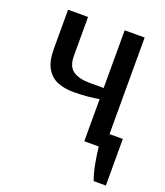

<svg xmlns="http://www.w3.org/2000/svg" viewBox="-122 -584 699 813"><g transform="rotate(20 227.5 -177.5)"><path d="M300 0V-190Q281 -186 250 -183Q219 -180 185 -180Q145 -180 113.5 -192.5Q82 -205 63.5 -236.5Q45 -268 45 -325V-500H135V-325Q135 -276 162.5 -258Q190 -240 235 -240H300V-500H390V0ZM395 145Q384 115 376.5 76Q369 37 365 0H300V-65H450V145Z"/></g></svg>

Font: Cuprum
Style: Regular
Weight: 400
Designer: Jovanny Lemonad
Foundry: Jovanny Lemonad
Version: Version 3.000